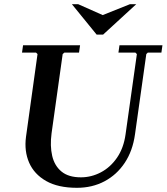

<svg xmlns="http://www.w3.org/2000/svg" viewBox="-20 -886 795 916"><path d="M550 -670H755L750 -635H685L678 -628L624 -245Q613 -166 575 -109Q537 -52 478.5 -21Q420 10 347 10Q257 10 200 -22.5Q143 -55 119 -110Q95 -165 104 -233L159 -628L152 -635H85L90 -670H362L357 -635H287L279 -628L226 -250Q218 -190 229 -142.5Q240 -95 273.5 -67.5Q307 -40 366 -40Q416 -40 461.5 -64Q507 -88 538.5 -134Q570 -180 579 -245L633 -628L626 -635H545ZM600 -866H630L472 -721H441L323 -866H353L470 -814Z"/></svg>

Font: Brygada 1918 SemiBold
Style: Italic
Weight: 600
Italic angle: -8°
Designer: Mateusz Machalski | Borys Kosmynka | Przemek Hoffer
Foundry: NIEPODLEGLA 2018
Version: Version 3.006